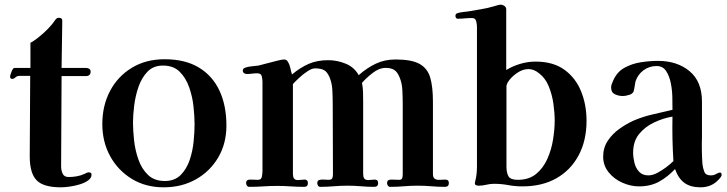

<svg xmlns="http://www.w3.org/2000/svg" viewBox="-20 -794 3106 820"><path d="M371 -48Q371 -34 356.5 -23.5Q342 -13 320.5 -6.5Q299 0 277 3Q255 6 240 6Q165 6 136 -24.5Q107 -55 107 -126Q107 -212 108 -298Q109 -384 109 -470H63Q53 -470 46 -463.5Q39 -457 33 -457Q23 -457 23 -467Q23 -471 27 -482Q31 -493 33 -496Q36 -502 39 -503Q42 -504 48 -504H110V-611Q135 -625 165 -652Q195 -679 211 -702Q214 -707 219 -712.5Q224 -718 231 -718Q247 -718 246 -704L243 -504H346Q354 -504 360.5 -500.5Q367 -497 367 -488Q367 -469 346 -469H243L241 -83Q241 -67 247.5 -52.5Q254 -38 273 -38Q290 -38 307.5 -41Q325 -44 340 -51Q345 -53 349.5 -55.5Q354 -58 359 -58Q371 -58 371 -48Z M811 -263Q811 -296 806.5 -338.5Q802 -381 788 -421Q774 -461 747.5 -487.5Q721 -514 676 -514Q635 -514 610 -488Q585 -462 571.5 -423Q558 -384 553 -342.5Q548 -301 548 -271Q548 -238 552.5 -195.5Q557 -153 571 -113Q585 -73 612 -47Q639 -21 684 -21Q726 -21 751.5 -46.5Q777 -72 790 -110.5Q803 -149 807 -190.5Q811 -232 811 -263ZM947 -258Q947 -181 912 -121.5Q877 -62 816.5 -28Q756 6 679 6Q602 6 543 -30Q484 -66 450.5 -127Q417 -188 417 -264Q417 -343 450 -405.5Q483 -468 543 -504.5Q603 -541 683 -541Q771 -541 829.5 -505.5Q888 -470 917.5 -406.5Q947 -343 947 -258Z M1897 -12Q1897 4 1880 4Q1851 4 1822 1.5Q1793 -1 1764 -1Q1735 -1 1705.5 1.5Q1676 4 1646 4Q1640 4 1636.5 -1.5Q1633 -7 1633 -12Q1633 -27 1651 -27Q1659 -27 1667.5 -26.5Q1676 -26 1684 -26Q1696 -26 1698 -33.5Q1700 -41 1700 -51V-348Q1700 -375 1698.5 -407.5Q1697 -440 1686 -465Q1677 -487 1663.5 -495.5Q1650 -504 1627 -504Q1599 -504 1571 -482Q1543 -460 1526 -440Q1530 -420 1530.5 -399.5Q1531 -379 1531 -359Q1531 -282 1531 -205Q1531 -128 1531 -51Q1531 -39 1535.5 -32Q1540 -25 1553 -25Q1560 -25 1566.5 -26Q1573 -27 1580 -27Q1595 -27 1595 -12Q1595 4 1578 4Q1550 4 1521.5 1.5Q1493 -1 1464 -1Q1435 -1 1406 1.5Q1377 4 1348 4Q1341 4 1338 -1.5Q1335 -7 1335 -12Q1335 -23 1344 -25.5Q1353 -28 1364.5 -27Q1376 -26 1382 -26Q1396 -26 1399 -32.5Q1402 -39 1402 -51Q1402 -125 1401.5 -199.5Q1401 -274 1401 -348Q1401 -375 1399.5 -407.5Q1398 -440 1387 -465Q1377 -488 1363 -495Q1349 -502 1325 -502Q1312 -502 1293 -489.5Q1274 -477 1257 -461Q1240 -445 1231 -435Q1231 -339 1231 -243Q1231 -147 1231 -51Q1231 -39 1235.5 -32Q1240 -25 1253 -25Q1260 -25 1267 -26Q1274 -27 1281 -27Q1295 -27 1295 -12Q1295 4 1279 4Q1250 4 1221.5 2Q1193 0 1164 0Q1134 0 1104.5 2Q1075 4 1045 4Q1038 4 1034.5 -1.5Q1031 -7 1031 -12Q1031 -27 1048 -27Q1056 -27 1064.5 -26.5Q1073 -26 1082 -26Q1096 -26 1098.5 -40Q1101 -54 1101 -64Q1101 -159 1101 -254Q1101 -349 1101 -444Q1101 -455 1098 -468Q1095 -481 1079 -481Q1068 -481 1056.5 -479.5Q1045 -478 1034 -478Q1028 -478 1022.5 -481.5Q1017 -485 1017 -492Q1017 -499 1021.5 -502Q1026 -505 1030 -506Q1043 -510 1057 -511Q1071 -512 1084 -514Q1096 -517 1118.5 -523Q1141 -529 1163 -534.5Q1185 -540 1193 -540Q1205 -540 1210 -529Q1217 -518 1220 -503.5Q1223 -489 1227 -476Q1263 -506 1299 -521.5Q1335 -537 1382 -537Q1420 -537 1456.5 -522Q1493 -507 1512 -473Q1547 -504 1585 -522Q1623 -540 1669 -540Q1738 -540 1772 -521Q1806 -502 1817.5 -462.5Q1829 -423 1829 -359Q1829 -282 1829 -205Q1829 -128 1829 -51Q1829 -35 1837.5 -30Q1846 -25 1858.5 -26Q1871 -27 1882 -27Q1897 -27 1897 -12Z M2349 -279Q2349 -312 2343.5 -351Q2338 -390 2323.5 -425.5Q2309 -461 2281 -482Q2271 -490 2260 -494.5Q2249 -499 2237 -499Q2212 -499 2187 -481.5Q2162 -464 2149 -443Q2148 -441 2145.5 -435.5Q2143 -430 2143 -428V-83Q2143 -55 2152 -40.5Q2161 -26 2191 -26Q2239 -26 2269.5 -51Q2300 -76 2317.5 -115Q2335 -154 2342 -198Q2349 -242 2349 -279ZM2485 -278Q2485 -194 2451.5 -131Q2418 -68 2357 -33Q2296 2 2211 2Q2180 2 2150.5 -3.5Q2121 -9 2090 -9Q2073 -9 2057 -5Q2041 -1 2024 -1Q2019 -1 2013.5 -3Q2008 -5 2008 -12Q2008 -14 2009 -17Q2010 -20 2010 -22Q2014 -37 2015.5 -52.5Q2017 -68 2017 -83V-680Q2017 -691 2013.5 -704Q2010 -717 1996 -717Q1980 -717 1965 -715.5Q1950 -714 1934 -714Q1930 -714 1927.5 -718Q1925 -722 1925 -726Q1925 -735 1934 -738Q1945 -741 1956.5 -742.5Q1968 -744 1978 -745Q2006 -750 2034 -754.5Q2062 -759 2089 -767Q2097 -769 2104.5 -771.5Q2112 -774 2119 -774Q2127 -774 2134.5 -768.5Q2142 -763 2142 -754V-495Q2170 -512 2202.5 -521.5Q2235 -531 2267 -531Q2342 -531 2390 -496.5Q2438 -462 2461.5 -404.5Q2485 -347 2485 -278Z M2856 -106Q2853 -153 2852 -200.5Q2851 -248 2852 -296Q2811 -289 2772.5 -270.5Q2734 -252 2709 -221Q2684 -190 2684 -142Q2684 -122 2689.5 -99Q2695 -76 2709.5 -60.5Q2724 -45 2749 -45Q2767 -45 2787 -55.5Q2807 -66 2825.5 -80Q2844 -94 2856 -106ZM3062 -47Q3062 -43 3058.5 -38Q3055 -33 3052 -30Q3021 6 2972 6Q2929 6 2903 -13Q2877 -32 2863 -72Q2831 -38 2794.5 -18Q2758 2 2709 2Q2674 2 2638.5 -13.5Q2603 -29 2579.5 -58Q2556 -87 2556 -125Q2556 -163 2575.5 -192.5Q2595 -222 2625 -243.5Q2655 -265 2686 -279Q2726 -296 2768 -305.5Q2810 -315 2852 -325V-329Q2852 -347 2851.5 -377.5Q2851 -408 2845 -438.5Q2839 -469 2825 -490.5Q2811 -512 2784 -512Q2753 -512 2728.5 -494Q2704 -476 2694 -446Q2692 -437 2691 -428.5Q2690 -420 2688 -411Q2686 -395 2669.5 -389.5Q2653 -384 2639 -384Q2622 -384 2606 -391.5Q2590 -399 2590 -420Q2590 -428 2592.5 -434.5Q2595 -441 2598 -448Q2614 -486 2646 -504Q2678 -522 2716.5 -528Q2755 -534 2790 -534Q2872 -534 2925 -490Q2978 -446 2978 -360V-209Q2977 -181 2977.5 -151.5Q2978 -122 2980 -93Q2982 -76 2988 -60.5Q2994 -45 3015 -45Q3029 -45 3038.5 -51Q3048 -57 3056 -57Q3060 -57 3061 -53Q3062 -49 3062 -47Z"/></svg>

Font: Kaisei Decol
Style: Bold
Weight: 700
Designer: Font-Kai, 金井和夫
Foundry: KAZUO KANAI
Version: Version 5.003